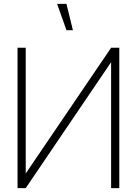

<svg xmlns="http://www.w3.org/2000/svg" viewBox="-20 -965 702 985"><path d="M321 -945H273L321 -810H354ZM70 0H112L550 -646V0H592V-720H550L112 -75V-720H70Z"/></svg>

Font: Hauora ExtraLight
Style: Regular
Weight: 200
Designer: Mikhail Sharanda
Foundry: WCYS & Co.
Version: Version 1.010